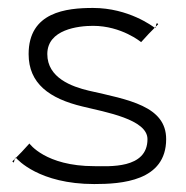

<svg xmlns="http://www.w3.org/2000/svg" viewBox="-20 -452 467 483"><path d="M369 -382C371 -381 372 -383 372 -385ZM372 -385 378 -391 375 -394C373 -392 372 -388 372 -385ZM20 -55C20 -55 21 -55 21 -54C24 -51 78 11 217 11C285 11 398 4 398 -102C398 -185 304 -201 203 -224C161 -234 99 -256 99 -316C99 -378 177 -387 214 -387C286 -387 335 -346 335 -346C349 -362 361 -374 369 -382C369 -382 369 -383 368 -383C365 -385 304 -432 214 -432C147 -432 52 -422 52 -316C52 -242 104 -204 188 -184C245 -170 351 -152 351 -102C351 -26 253 -34 217 -34C94 -34 54 -91 54 -91C40 -75 28 -63 20 -55ZM17 -52 20 -55C18 -56 18 -55 17 -52ZM11 -46 14 -43C16 -45 16 -49 17 -52Z"/></svg>

Font: Armata Saber
Style: Rg
Weight: 400
Designer: Jasper
Foundry: Cannot Into Space Fonts
Version: Version 0.970